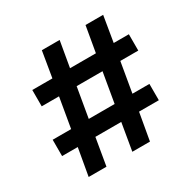

<svg xmlns="http://www.w3.org/2000/svg" viewBox="-156 -854 1007 1009"><g transform="rotate(-30 348.0 -350.0)"><path d="M102 0 131 -165H36V-264H148L179 -445H74V-544H196L222 -700H330L303 -544H460L487 -700H594L568 -544H660V-445H551L520 -264H623V-165H503L474 0H367L395 -165H238L210 0ZM255 -264H412L443 -445H286Z"/></g></svg>

Font: Readex Pro Medium
Style: Regular
Weight: 500
Designer: Bonnie Shaver-Troup, Thomas Jockin
Foundry: Lexend
Version: Version 1.204; ttfautohint (v1.8.4.7-5d5b)